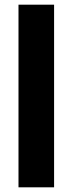

<svg xmlns="http://www.w3.org/2000/svg" viewBox="-20 -800 310 820"><path d="M59 -780V0H211V-780Z"/></svg>

Font: Glinicke Jost Bold
Style: Bold
Weight: 700
Version: Version 3.710